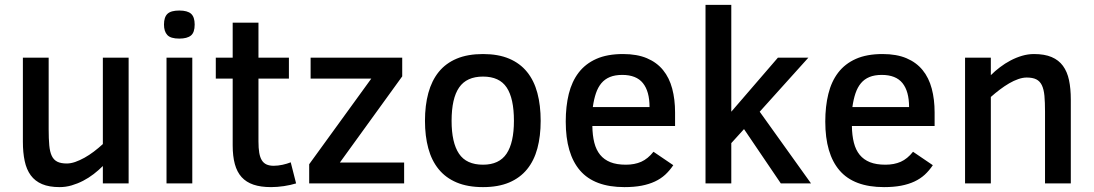

<svg xmlns="http://www.w3.org/2000/svg" viewBox="-20 -747 4455 782"><path d="M398.9 0V-70.8Q381.8 -53.7 361.6 -38.1Q341.3 -22.5 318.6 -10.7Q295.9 1 271.7 8.1Q247.6 15.1 223.1 15.1Q180.2 15.1 151.4 2.9Q122.6 -9.3 105.2 -33Q87.9 -56.6 80.6 -91.1Q73.2 -125.5 73.2 -169.9V-512.2H178.2V-220.2Q178.2 -181.6 180.7 -155Q183.1 -128.4 190.9 -112.1Q198.7 -95.7 213.4 -88.4Q228 -81.1 252 -81.1Q268.1 -81.1 286.4 -87.4Q304.7 -93.8 324 -104.5Q343.3 -115.2 362.3 -129.6Q381.3 -144 398.9 -160.2V-512.2H503.9V0Z M772.9 -647Q772.9 -614.7 757.6 -602.3Q742.2 -589.8 710 -589.8Q674.8 -589.8 661.4 -604.5Q647.9 -619.1 647.9 -647Q647.9 -677.2 662.1 -690.7Q676.3 -704.1 710 -704.1Q743.7 -704.1 758.3 -690.9Q772.9 -677.7 772.9 -647ZM658.2 0V-512.2H763.2V0Z M1186 0Q1164.1 6.8 1136.5 11Q1108.9 15.1 1084 15.1Q1042 15.1 1012.5 5.1Q982.9 -4.9 964.1 -25.6Q945.3 -46.4 936.5 -78.6Q927.7 -110.8 927.7 -154.8V-426.8H858.9V-512.2H927.7V-654.8H1032.7V-512.2H1156.7V-426.8H1032.7V-170.9Q1032.7 -143.6 1035.9 -124.8Q1039.1 -106 1046.4 -94.2Q1053.7 -82.5 1065.7 -77.1Q1077.6 -71.8 1094.7 -71.8Q1111.8 -71.8 1130.9 -75.9Q1149.9 -80.1 1164.1 -85.9Z M1239.3 0V-78.1L1492.2 -426.8H1245.1V-512.2H1618.2V-436L1364.3 -85H1626V0Z M2182.1 -254.9Q2182.1 -192.4 2168.7 -142.6Q2155.3 -92.8 2126.7 -57.6Q2098.1 -22.5 2053.7 -3.7Q2009.3 15.1 1947.3 15.1Q1884.8 15.1 1839.8 -3.9Q1794.9 -22.9 1766.4 -58.1Q1737.8 -93.3 1724.4 -143.1Q1710.9 -192.9 1710.9 -254.9Q1710.9 -317.9 1724.6 -368.2Q1738.3 -418.5 1766.8 -453.9Q1795.4 -489.3 1840.1 -508.1Q1884.8 -526.9 1947.3 -526.9Q2009.3 -526.9 2053.7 -508.1Q2098.1 -489.3 2126.7 -453.9Q2155.3 -418.5 2168.7 -368.2Q2182.1 -317.9 2182.1 -254.9ZM2073.2 -254.9Q2073.2 -346.2 2043.7 -390.6Q2014.2 -435.1 1947.3 -435.1Q1880.4 -435.1 1849.9 -390.6Q1819.3 -346.2 1819.3 -254.9Q1819.3 -166 1849.4 -121.1Q1879.4 -76.2 1947.3 -76.2Q2013.2 -76.2 2043.2 -121.1Q2073.2 -166 2073.2 -254.9Z M2392.6 -233.9Q2393.1 -195.3 2400.6 -165.8Q2408.2 -136.2 2424.3 -116.5Q2440.4 -96.7 2466.1 -86.4Q2491.7 -76.2 2529.3 -76.2Q2564.5 -76.2 2591.6 -88.1Q2618.7 -100.1 2641.6 -128.9L2722.2 -74.2Q2707.5 -52.2 2689.5 -35.6Q2671.4 -19 2647.5 -7.8Q2623.5 3.4 2593 9.3Q2562.5 15.1 2523.4 15.1Q2400.9 15.1 2342.5 -52.5Q2284.2 -120.1 2284.2 -252Q2284.2 -314 2296.6 -364.5Q2309.1 -415 2336.7 -451.2Q2364.3 -487.3 2408.7 -507.1Q2453.1 -526.9 2517.6 -526.9Q2574.7 -526.9 2615 -509.8Q2655.3 -492.7 2680.7 -461.4Q2706.1 -430.2 2717.8 -386.2Q2729.5 -342.3 2729.5 -289.1V-233.9ZM2625.5 -311Q2625.5 -375 2598.6 -408.4Q2571.8 -441.9 2514.2 -441.9Q2484.9 -441.9 2464.1 -433.3Q2443.4 -424.8 2429.4 -408.2Q2415.5 -391.6 2407.2 -367.2Q2398.9 -342.8 2394.5 -311Z M3160.2 0 3010.3 -221.2 2958.5 -164.1V0H2853.5V-727.1H2958.5V-292L3148.4 -512.2H3272.5L3074.2 -292L3283.2 0Z M3449.7 -233.9Q3450.2 -195.3 3457.8 -165.8Q3465.3 -136.2 3481.4 -116.5Q3497.6 -96.7 3523.2 -86.4Q3548.8 -76.2 3586.4 -76.2Q3621.6 -76.2 3648.7 -88.1Q3675.8 -100.1 3698.7 -128.9L3779.3 -74.2Q3764.6 -52.2 3746.6 -35.6Q3728.5 -19 3704.6 -7.8Q3680.7 3.4 3650.1 9.3Q3619.6 15.1 3580.6 15.1Q3458 15.1 3399.7 -52.5Q3341.3 -120.1 3341.3 -252Q3341.3 -314 3353.8 -364.5Q3366.2 -415 3393.8 -451.2Q3421.4 -487.3 3465.8 -507.1Q3510.3 -526.9 3574.7 -526.9Q3631.8 -526.9 3672.1 -509.8Q3712.4 -492.7 3737.8 -461.4Q3763.2 -430.2 3774.9 -386.2Q3786.6 -342.3 3786.6 -289.1V-233.9ZM3682.6 -311Q3682.6 -375 3655.8 -408.4Q3628.9 -441.9 3571.3 -441.9Q3542 -441.9 3521.2 -433.3Q3500.5 -424.8 3486.6 -408.2Q3472.7 -391.6 3464.4 -367.2Q3456.1 -342.8 3451.7 -311Z M4236.3 0V-292Q4236.3 -330.1 4233.9 -356.7Q4231.4 -383.3 4223.4 -399.9Q4215.3 -416.5 4200.7 -423.8Q4186 -431.2 4161.6 -431.2Q4145.5 -431.2 4127.2 -424.8Q4108.9 -418.5 4090.1 -407.5Q4071.3 -396.5 4052.2 -382.1Q4033.2 -367.7 4015.6 -352.1V0H3910.6V-512.2H4015.6V-440.9Q4032.2 -457.5 4052.7 -473.1Q4073.2 -488.8 4095.9 -500.7Q4118.7 -512.7 4142.8 -519.8Q4167 -526.9 4191.4 -526.9Q4234.4 -526.9 4263.2 -514.6Q4292 -502.4 4309.3 -478.8Q4326.7 -455.1 4334 -420.7Q4341.3 -386.2 4341.3 -341.8V0Z"/></svg>

Font: Lorenzo Sans Medium
Style: Regular
Weight: 500
Foundry: Intel Corporation
Version: Version 1.00; ttfautohint (v1.5)